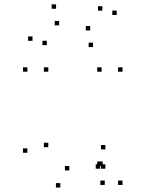

<svg xmlns="http://www.w3.org/2000/svg" viewBox="-20 -829 660 871"><path d="M445.7 -76.7V-96.7H425.7V-76.7ZM455.3 10V-10H435.3V10ZM535.7 10V-10H515.7V10ZM535.7 -503.7V-523.7H515.7V-503.7ZM441 -503.7V-523.7H421V-503.7ZM441 -76.7V-96.7H421V-76.7ZM104.3 -136V-156H84.3V-136ZM253.7 21.7V1.7H233.7V21.7ZM434.3 -63.7V-83.7H414.3V-63.7ZM458 -63.7V-83.7H438V-63.7ZM458 -151.2V-171.2H438V-151.2ZM294.5 -55.8V-75.8H274.5V-55.8ZM199 -161.3V-181.3H179V-161.3ZM199 -503.7V-523.7H179V-503.7ZM104.3 -503.7V-523.7H84.3V-503.7ZM127.5 -643.8V-663.8H107.5V-643.8ZM192.5 -624.2V-644.2H172.5V-624.2ZM248.2 -714V-734H228.2V-714ZM402.2 -615.5V-635.5H382.2V-615.5ZM509.5 -761V-781H489.5V-761ZM444.5 -780.7V-800.7H424.5V-780.7ZM389.2 -690.8V-710.8H369.2V-690.8ZM234.3 -789.3V-809.3H214.3V-789.3Z"/></svg>

Font: Monaspace Neon Dots Var
Style: Regular
Weight: 400
Designer: Riley Cran and the Lettermatic Team
Version: Version 1.100 (Monaspace Neon Dots)